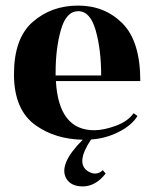

<svg xmlns="http://www.w3.org/2000/svg" viewBox="-20 -490 555 687"><path d="M482 -200H180Q190 -24 317 -24Q351 -24 394.5 -40Q438 -56 458 -85L472 -75Q451 -41 404 -17.5Q357 6 306 9Q251 91 292 121Q323 142 348 119L358 131Q322 177 276 177Q235 177 218 150Q187 99 276 10Q179 8 110 -40Q30 -95 30 -224Q30 -353 97 -411.5Q164 -470 259.5 -470Q355 -470 418.5 -406Q482 -342 482 -200ZM179 -220H342Q342 -312 322.5 -381Q303 -450 260 -450Q217 -450 198 -383.5Q179 -317 179 -231Z"/></svg>

Font: Rozha One
Style: Regular
Weight: 400
Designer: Tim Donaldson, Indian Type Foundry
Foundry: Indian Type Foundry
Version: Version 1.301;PS 1.0;hotconv 1.0.78;makeotf.lib2.5.61930; tt